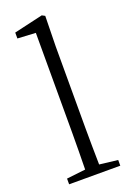

<svg xmlns="http://www.w3.org/2000/svg" viewBox="-153 -860 630 917"><g transform="rotate(-20 162.0 -401.5)"><path d="M199 -40C198 -99 197 -169 197 -227V-641L200 -795L185 -803L38 -769V-739L130 -734V-227C130 -169 129 -99 128 -40L32 -29V0H292V-29Z"/></g></svg>

Font: Noto Serif CJK JP Light
Style: Regular
Weight: 300
Designer: Ryoko NISHIZUKA 西塚涼子 (kana & ideographs); Frank Grießhammer (Latin, Greek & Cyrillic); Wenlong ZHANG 张文龙 (bopomofo); San
Foundry: Adobe Systems Incorporated
Version: Version 1.001;PS 1.001;hotconv 16.6.54;makeotf.lib2.5.65590